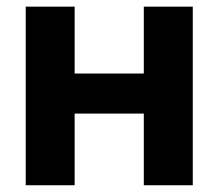

<svg xmlns="http://www.w3.org/2000/svg" viewBox="-20 -549 647 569"><path d="M446.3 -331.1V-212.4H160.6V-331.1ZM201.2 -529.3V0H56.2V-529.3ZM551.3 -529.3V0H406.2V-529.3Z"/></svg>

Font: Inter 24pt
Style: Bold
Weight: 700
Designer: Rasmus Andersson
Foundry: rsms
Version: Version 4.001;git-66647c0bb